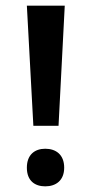

<svg xmlns="http://www.w3.org/2000/svg" viewBox="-20 -659 324 679"><path d="M75 -639 98 -214H187L209 -639ZM140 0C178 0 207 -21 207 -66C207 -112 178 -133 140 -133C103 -133 75 -112 75 -66C75 -19 104 0 140 0Z"/></svg>

Font: Noto Sans Syriac SemiBold
Style: Regular
Weight: 600
Designer: Patrick Giasson and the Monotype Design Team
Foundry: Monotype Imaging Inc.
Version: Version 3.000